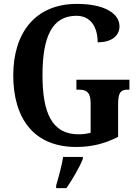

<svg xmlns="http://www.w3.org/2000/svg" viewBox="-20 -744 713 985"><path d="M371 10C450 10 518 -7 586 -42V-210C586 -269 599 -284 635 -284H644V-335H372V-284H385C425 -284 445 -269 445 -214V-63C424 -57 403 -55 383 -55C248 -55 198 -162 198 -358C198 -557 248 -663 372 -663C446 -663 481 -604 481 -527C556 -527 593 -563 593 -609C593 -674 518 -724 374 -724C160 -724 48 -574 48 -358C48 -137 153 10 371 10ZM268 208V221H321C350 179 389 113 405 71V61H304C297 106 280 167 268 208Z"/></svg>

Font: Noto Serif Bengali Condensed
Style: Bold
Weight: 700
Width: 3
Designer: Juan Bruce, Universal Thirst, Indian Type Foundry and the Monotype Design Team.
Foundry: Monotype Imaging Inc.
Version: Version 2.003